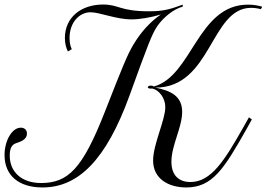

<svg xmlns="http://www.w3.org/2000/svg" viewBox="-20 -806 1174 845"><path d="M295.9 -589.4C289.6 -602.5 286.1 -619.1 286.1 -639.2C286.1 -706.5 328.6 -752 378.4 -752C419.4 -752 490.2 -720.7 559.1 -720.7C595.2 -720.7 644 -729 688 -742.2C639.6 -709.5 598.6 -662.1 568.4 -611.8C540 -564.9 519.5 -512.7 440.9 -312.5C343.8 -65.4 281.2 -0.5 160.6 -0.5C76.2 -0.5 22.9 -48.3 22.9 -121.1C22.9 -151.9 31.2 -169.4 50.8 -175.8C71.3 -182.6 98.6 -191.9 98.6 -217.8C98.6 -234.4 87.9 -244.1 71.3 -244.1C33.7 -244.1 0 -188.5 0 -123.5C0 -34.7 61.5 19 167 19C324.7 19 447.3 -102.1 550.3 -386.2C630.9 -608.9 648.9 -657.2 672.9 -691.9C697.8 -727.5 741.2 -765.1 784.2 -776.9V-785.6C730.5 -766.1 701.2 -756.3 635.7 -756.3C507.8 -756.3 503.9 -786.1 433.6 -786.1C337.9 -786.1 265.6 -730.5 265.6 -638.7C265.6 -614.3 271 -594.7 278.8 -579.6ZM1134.3 -776.4C1117.7 -781.2 1098.1 -785.6 1071.3 -785.6C849.6 -785.6 826.2 -471.7 657.2 -425.3C651.4 -429.2 647 -429.2 642.6 -429.2C635.7 -429.2 630.4 -425.3 630.4 -422.4C630.4 -418.9 634.8 -416 643.1 -416C644.5 -416 647.5 -416 649.9 -416.5C679.7 -410.2 707.5 -375 707.5 -334.5C707.5 -277.8 653.8 -170.9 653.8 -99.6C653.8 -19 721.7 19 799.8 19C915 19 965.8 -63 1063.5 -235.4L1088.4 -280.3L1075.7 -289.6L1050.3 -244.6C968.3 -100.1 909.7 -4.9 817.9 -4.9C770 -4.9 734.4 -31.7 734.4 -94.2C734.4 -166.5 781.7 -245.6 781.7 -313.5C781.7 -384.3 730 -407.2 663.6 -420.4C911.6 -420.4 906.2 -771.5 1085 -771.5C1099.1 -771.5 1114.3 -769.5 1127.9 -765.6Z"/></svg>

Font: Petit Formal Script
Style: Regular
Weight: 400
Designer: Pablo Impallari, Brenda Gallo, Rodrigo Fuenzalida
Foundry: Pablo Impallari, Brenda Gallo, Rodrigo Fuenzalida
Version: Version 1.001